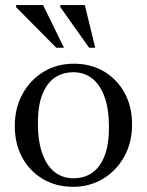

<svg xmlns="http://www.w3.org/2000/svg" viewBox="-20 -710 566 740"><path d="M263.5 -23Q305 -23 335.5 -44.2Q366 -65.5 383 -109.2Q400 -153 400 -219Q400 -288.5 383.2 -335.8Q366.5 -383 335.8 -407.2Q305 -431.5 262.5 -431.5Q221 -431.5 190.5 -410.2Q160 -389 143 -345.5Q126 -302 126 -235.5Q126 -166.5 142.8 -119Q159.5 -71.5 190.2 -47.2Q221 -23 263.5 -23ZM261.5 10Q196.5 10 145.8 -19.8Q95 -49.5 66 -102.5Q37 -155.5 37 -224Q37 -294 67.2 -348.5Q97.5 -403 148.8 -433.8Q200 -464.5 264.5 -464.5Q330 -464.5 380.5 -434.8Q431 -405 460 -352.2Q489 -299.5 489 -230.5Q489 -160.5 458.8 -106.2Q428.5 -52 377 -21Q325.5 10 261.5 10ZM226.5 -526H197L42 -682.5V-690.5H146ZM347 -526H323.5L212.5 -682.5V-690.5H307Z"/></svg>

Font: Newsreader 36pt
Style: Regular
Weight: 400
Designer: Hugues Gentile
Foundry: Production Type
Version: Version 1.003